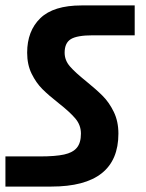

<svg xmlns="http://www.w3.org/2000/svg" viewBox="-32 -687 537 707"><path d="M-12 -111H115Q172 -111 204 -118Q236 -125 251 -143Q266 -161 266 -195Q266 -226 246 -250Q226 -274 184 -307Q147 -336 124 -359Q101 -382 84.5 -415.5Q68 -449 68 -493Q68 -573 116.5 -620Q165 -667 268 -667H464V-557H310Q252 -557 229 -543Q206 -529 206 -493Q206 -465 225.5 -442.5Q245 -420 285 -388Q322 -358 346 -334Q370 -310 387 -275Q404 -240 404 -195Q404 0 157 0H-12Z"/></svg>

Font: Biryani ExtraBold
Style: Regular
Weight: 800
Designer: Dan Reynolds and Mathieu Reguer
Foundry: Dan Reynolds and Mathieu Reguer
Version: Version 1.004; ttfautohint (v1.1) -l 5 -r 5 -G 72 -x 0 -D la